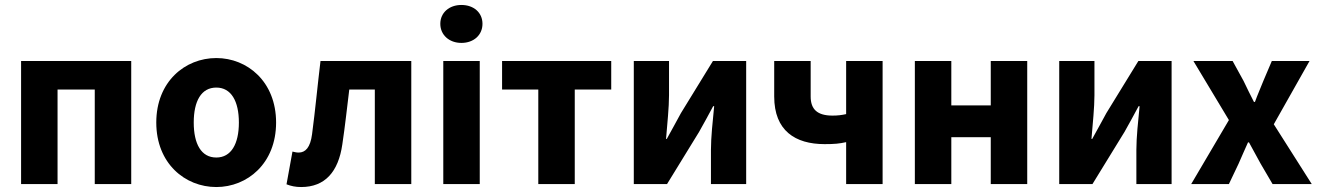

<svg xmlns="http://www.w3.org/2000/svg" viewBox="-20 -742 5322 774"><path d="M65 0H212V-381H362V0H509V-496H65Z M852 12C977 12 1093 -83 1093 -248C1093 -413 977 -508 852 -508C726 -508 610 -413 610 -248C610 -83 726 12 852 12ZM852 -107C791 -107 761 -162 761 -248C761 -334 791 -389 852 -389C912 -389 943 -334 943 -248C943 -162 912 -107 852 -107Z M1194 12C1290 12 1344 -49 1360 -160C1371 -233 1379 -308 1388 -381H1491V0H1638V-496H1272C1260 -397 1251 -299 1238 -201C1231 -147 1211 -127 1184 -127C1175 -127 1167 -129 1159 -131L1135 1C1153 8 1171 12 1194 12Z M1767 0H1914V-496H1767ZM1840 -569C1890 -569 1925 -601 1925 -646C1925 -691 1890 -722 1840 -722C1791 -722 1755 -691 1755 -646C1755 -601 1791 -569 1840 -569Z M2150 0H2297V-381H2444V-496H2004V-381H2150Z M2535 0H2669L2798 -210C2814 -238 2839 -284 2855 -314H2859C2853 -253 2846 -188 2846 -138V0H2988V-496H2854L2725 -286C2710 -257 2684 -212 2668 -182H2665C2670 -243 2677 -309 2677 -358V-496H2535Z M3391 0H3538V-496H3391V-282C3373 -278 3357 -276 3336 -276C3274 -276 3248 -302 3248 -353V-496H3101V-353C3101 -215 3186 -161 3304 -161C3345 -161 3364 -163 3391 -169Z M3668 0H3815V-189H3974V0H4121V-496H3974V-317H3815V-496H3668Z M4250 0H4384L4513 -210C4529 -238 4554 -284 4570 -314H4574C4568 -253 4561 -188 4561 -138V0H4703V-496H4569L4440 -286C4425 -257 4399 -212 4383 -182H4380C4385 -243 4392 -309 4392 -358V-496H4250Z M4782 0H4934L4973 -82C4985 -111 4999 -140 5011 -168H5015C5031 -140 5046 -110 5062 -82L5110 0H5268L5115 -241L5259 -496H5107L5073 -416C5062 -388 5049 -359 5039 -331H5035C5021 -359 5006 -388 4993 -416L4949 -496H4791L4934 -258Z"/></svg>

Font: Giro Sans Regular
Style: Bold
Weight: 700
Designer: Paul D. Hunt
Foundry: Adobe Systems Incorporated
Version: Version 1.000;PS 1.0;hotconv 1.0.88;makeotf.lib2.5.647800